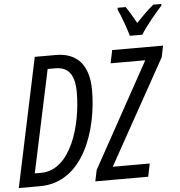

<svg xmlns="http://www.w3.org/2000/svg" viewBox="-61 -1002 995 1060"><g transform="rotate(-5 436.5 -472.0)"><path d="M684 -784H753C775 -821 840 -901 871 -934L873 -944H828C799 -921 767 -889 731 -851C708 -893 688 -925 675 -944H631L629 -934C646 -900 675 -818 684 -784ZM0 0H118C360 0 450 -286 450 -503C450 -642 386 -714 268 -714H151ZM424 0H717L732 -72H527L849 -651L862 -714H580L565 -642H757L437 -62ZM130 -73H95L216 -641H259C330 -641 365 -597 365 -498C365 -319 296 -73 130 -73Z"/></g></svg>

Font: Noto Sans ExtraCondensed
Style: Italic
Weight: 400
Width: 2
Italic angle: -12°
Designer: Monotype Design Team
Foundry: Monotype Imaging Inc.
Version: Version 2.013